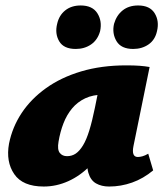

<svg xmlns="http://www.w3.org/2000/svg" viewBox="-20 -672 599 702"><path d="M140 10Q63 10 32 -35.5Q1 -81 13 -147Q25 -207 59 -258.5Q93 -310 148 -349.5Q203 -389 277 -411Q351 -433 441 -433Q471 -433 490.5 -431.5Q510 -430 527 -427L468 -138Q460 -98 484 -98Q491 -98 500.5 -100.5Q510 -103 522 -110L540 -49Q504 -19 463 -4.5Q422 10 379 10Q351 10 331 -1.5Q311 -13 303 -40.5Q295 -68 304 -117L331 -249L417 -277Q402 -210 374.5 -157Q347 -104 310 -66.5Q273 -29 229.5 -9.5Q186 10 140 10ZM225 -101Q243 -101 257 -110.5Q271 -120 283.5 -140.5Q296 -161 306.5 -195Q317 -229 327 -278L347 -377L405 -320Q393 -324 382 -325Q371 -326 359 -326Q320 -326 291.5 -312.5Q263 -299 243.5 -275.5Q224 -252 212 -221Q200 -190 194 -154Q189 -125 198.5 -113Q208 -101 225 -101ZM257 -493Q213 -493 196.5 -521Q180 -549 189 -585Q196 -616 218.5 -634Q241 -652 275 -652Q318 -652 336 -623.5Q354 -595 346 -558Q337 -526 313 -509.5Q289 -493 257 -493ZM467 -493Q423 -493 406 -521.5Q389 -550 397 -585Q406 -616 428.5 -634Q451 -652 485 -652Q528 -652 545.5 -623.5Q563 -595 554 -558Q547 -526 523 -509.5Q499 -493 467 -493Z"/></svg>

Font: Ysabeau Infant Black
Style: Italic
Weight: 900
Italic angle: -12°
Designer: Christian Thalmann (Catharsis Fonts)
Version: Version 2.001;gftools[0.9.30]; featfreeze: ss01,ss02,lnum